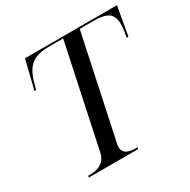

<svg xmlns="http://www.w3.org/2000/svg" viewBox="-160 -864 1002 1014"><g transform="rotate(-30 341.0 -357.0)"><path d="M98 0H399L401 -10H388C338 -10 314 -27 314 -61C314 -67 315 -74 317 -82L449 -704H533C617 -704 650 -682 650 -617C650 -601 648 -581 641 -539H651L682 -714H121L78 -539H88L97 -572C124 -672 165 -704 266 -704H348L216 -82C205 -34 170 -10 113 -10H100Z"/></g></svg>

Font: Noto Serif Display
Style: Italic
Weight: 400
Italic angle: -12°
Designer: Monotype Design Team
Foundry: Monotype Imaging Inc.
Version: Version 2.009